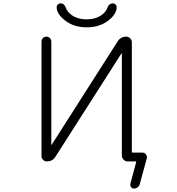

<svg xmlns="http://www.w3.org/2000/svg" viewBox="-20 -969 1040 1127"><path d="M753.9 -78.1Q753.9 -73.2 758.8 -73.2H815.4Q829.1 -73.2 836.9 -62.5Q842.8 -55.7 842.8 -46.9Q842.8 -43.9 841.8 -40L800.8 110.4Q797.9 123 788.1 130.4Q778.3 137.7 766.6 137.7Q755.9 137.7 749.5 129.4Q743.2 121.1 745.1 110.4L779.3 -17.6Q780.3 -21.5 776.4 -21.5H749H729.5Q715.8 -21.5 705.6 -31.7Q695.3 -42 695.3 -56.6V-656.2Q695.3 -656.2 694.3 -656.7Q693.4 -657.2 693.4 -656.2L304.7 -47.9Q287.1 -21.5 254.9 -21.5Q242.2 -21.5 232.9 -30.8Q223.6 -40 223.6 -52.7V-724.6Q223.6 -737.3 231.9 -745.6Q240.2 -753.9 252.4 -753.9Q264.6 -753.9 272.9 -745.6Q281.2 -737.3 281.2 -724.6V-119.1Q281.2 -119.1 282.2 -118.7Q283.2 -118.2 283.2 -119.1L670.9 -726.6Q688.5 -753.9 721.7 -753.9Q734.4 -753.9 744.1 -744.1Q753.9 -734.4 753.9 -720.7ZM610.4 -923.8Q620.1 -949.2 641.6 -949.2Q652.3 -949.2 659.2 -941.4Q665 -935.5 665 -927.7Q665 -886.7 616.2 -848.6Q564.5 -808.6 488.8 -808.6Q413.1 -808.6 362.3 -848.6Q312.5 -886.7 312.5 -927.7Q312.5 -935.5 318.4 -941.4Q325.2 -949.2 335.9 -949.2Q357.4 -949.2 366.2 -923.8Q374 -901.4 397.5 -882.8Q433.6 -855.5 488.3 -855.5Q543 -855.5 579.1 -882.8Q602.5 -900.4 610.4 -923.8Z"/></svg>

Font: Rounded-L Mgen+ 1m light
Style: Regular
Weight: 200
Designer: [Source Han Sans]
Ryoko NISHIZUKA  (kana & ideographs); Paul D. Hunt (Latin, Greek & Cyrillic); Wenlong ZHANG  (bopomofo
Version: Version 1.059.20150602